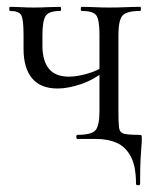

<svg xmlns="http://www.w3.org/2000/svg" viewBox="-20 -406 455 561"><path d="M377.4 131.2Q377.4 80 362.2 51.4Q347 22.8 321.1 11.4Q295.2 0 261.2 0H206Q203 0 203 -6Q203 -12 206 -12Q246.6 -12 258.6 -25Q270.6 -38 270.6 -81V-305Q270.6 -349 261.1 -361.5Q251.6 -374 219 -374Q216 -374 216 -380Q216 -386 219 -386Q235.4 -386 256.5 -385Q277.6 -384 299.4 -384Q324 -384 347.6 -385Q371.2 -386 389.6 -386Q391.8 -386 391.8 -380Q391.8 -374 389.6 -374Q349.2 -374 337.6 -360Q326 -346 326 -303V-81Q326 -48.2 327.8 -33.6Q329.6 -19 341.5 -15.5Q353.4 -12 384.8 -12Q392.2 -12 393.3 -10.5Q394.4 -9 394.4 0Q394.4 10.4 393.1 23.6Q391.8 36.8 390.6 61Q389.4 85.2 389.4 131.2Q389.4 135.2 383.4 135.2Q377.4 135.2 377.4 131.2ZM104 -303Q104 -294.2 104 -286.9Q104 -279.6 104 -272Q104 -228.4 122.9 -205.2Q141.8 -182 181.8 -182Q204.6 -182 235.5 -190.8Q266.4 -199.6 287.6 -215.4L292.6 -203.4Q254.2 -172.6 216.3 -160Q178.4 -147.4 148.4 -147.4Q98.4 -147.4 73.6 -177.4Q48.8 -207.4 48.8 -262.8V-305Q48.8 -349 42.1 -361.5Q35.4 -374 9 -374Q7 -374 7 -380Q7 -386 9 -386Q23.6 -386 41.2 -385Q58.8 -384 78.4 -384Q98.8 -384 119.5 -385Q140.2 -386 155.6 -386Q158.4 -386 158.4 -380Q158.4 -374 155.6 -374Q123.6 -374 113.8 -360Q104 -346 104 -303Z"/></svg>

Font: Cormorant Garamond Light
Style: Regular
Weight: 300
Designer: Christian Thalmann (Catharsis Fonts)
Foundry: Catharsis Fonts
Version: Version 4.001